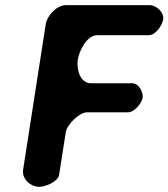

<svg xmlns="http://www.w3.org/2000/svg" viewBox="-20 -727 655 747"><path d="M615 -652C619 -678 589 -707 562 -707H236C201 -707 163 -666 158 -633L70 -67C64 -30 100 0 133 0C156 0 206 -20 210 -47L236 -213C241 -243 289 -290 318 -290H478C503 -290 532 -326 535 -347C538 -368 520 -403 495 -403H335C289 -403 277 -461 283 -497C288 -527 317 -590 358 -590H558C587 -590 611 -629 615 -652Z"/></svg>

Font: Asimov Print
Style: Regular
Weight: 500
Designer: Google
Version: Version 2.000980: 2014